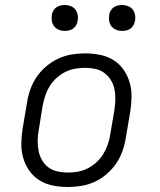

<svg xmlns="http://www.w3.org/2000/svg" viewBox="-20 -742 640 770"><path d="M252 8Q221 8 191.5 2Q162 -4 138 -19Q114 -34 97.5 -57.5Q81 -81 73 -109Q65 -137 65.5 -167Q66 -197 71 -228L88 -328Q92 -355 101 -381.5Q110 -408 126 -432Q142 -456 165 -475.5Q188 -495 214 -507Q240 -519 267 -523.5Q294 -528 321 -528Q352 -528 381.5 -522Q411 -516 435 -501Q459 -486 475.5 -462.5Q492 -439 500 -411Q508 -383 507.5 -353Q507 -323 502 -292L485 -192Q481 -165 472 -138.5Q463 -112 447 -88Q431 -64 408.5 -44.5Q386 -25 360 -13Q334 -1 306.5 3.5Q279 8 252 8ZM252 -50Q272 -50 292 -53.5Q312 -57 331 -66.5Q350 -76 366.5 -91Q383 -106 394 -124Q405 -142 412 -162Q419 -182 422 -202L439 -302Q442 -323 442.5 -343.5Q443 -364 439 -384Q435 -404 424.5 -421Q414 -438 398.5 -449.5Q383 -461 363 -465.5Q343 -470 322 -470Q302 -470 281.5 -466.5Q261 -463 242 -453.5Q223 -444 206.5 -429Q190 -414 179 -396Q168 -378 161.5 -358Q155 -338 151 -318L135 -218Q131 -197 131 -176.5Q131 -156 135 -136Q139 -116 149 -99Q159 -82 174.5 -70.5Q190 -59 210.5 -54.5Q231 -50 252 -50ZM470 -618Q457 -618 446 -622.5Q435 -627 427.5 -636Q420 -645 418 -657.5Q416 -670 418 -683Q419 -691 424 -699.5Q429 -708 436.5 -713Q444 -718 452.5 -720Q461 -722 469 -722Q482 -722 493.5 -717.5Q505 -713 512 -704Q519 -695 521.5 -682.5Q524 -670 521 -657Q520 -649 515 -640.5Q510 -632 503 -627Q496 -622 487 -620Q478 -618 470 -618ZM240 -618Q227 -618 216 -622.5Q205 -627 197.5 -636Q190 -645 188 -657.5Q186 -670 188 -683Q189 -691 194 -699.5Q199 -708 206.5 -713Q214 -718 222.5 -720Q231 -722 239 -722Q252 -722 263.5 -717.5Q275 -713 282 -704Q289 -695 291.5 -682.5Q294 -670 291 -657Q290 -649 285 -640.5Q280 -632 273 -627Q266 -622 257 -620Q248 -618 240 -618Z"/></svg>

Font: Iosevka HT Light Extended
Style: Italic
Weight: 300
Width: 7
Italic angle: -9°
Monospace: yes
Designer: Belleve Invis
Foundry: Belleve Invis
Version: Version 32.3.0; ttfautohint (v1.8.4)